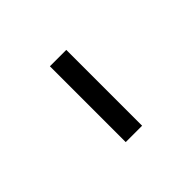

<svg xmlns="http://www.w3.org/2000/svg" viewBox="38 -968 530 530"><g transform="rotate(45 303.0 -703.0)"><path d="M155 -671V-735H451V-671Z"/></g></svg>

Font: Noto Sans CJK KR Regular (TTF)
Style: Regular
Weight: 400
Designer: Ryoko NISHIZUKA 西塚涼子 (kana & ideographs); Paul D. Hunt (Latin, Greek & Cyrillic); Wenlong ZHANG 张文龙 (bopomofo); Sandoll 
Foundry: Adobe Systems Incorporated
Version: Version 1.004;PS 1.004;hotconv 1.0.82;makeotf.lib2.5.63406